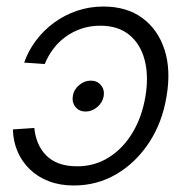

<svg xmlns="http://www.w3.org/2000/svg" viewBox="-20 -552 563 582"><path d="M239.7 -213.9Q220.2 -213.9 209 -227.5Q197.8 -241.2 200.7 -260.7Q203.6 -280.3 219.7 -293.9Q235.8 -307.6 255.4 -307.6Q274.4 -307.6 285.9 -293.9Q297.4 -280.3 294.4 -260.7Q291 -241.2 274.9 -227.5Q258.8 -213.9 239.7 -213.9ZM203.6 10.3Q161.6 10.3 127.9 -2.7Q94.2 -15.6 70.1 -39.1Q45.9 -62.5 33 -93.3Q20 -124 19 -159.7L84 -164.1Q86.4 -139.6 95.2 -118.4Q104 -97.2 119.9 -81.1Q135.7 -64.9 159.2 -56.4Q182.6 -47.9 213.9 -47.9Q267.1 -47.9 310.1 -75Q353 -102.1 381.8 -149.9Q410.6 -197.8 420.9 -260.3Q431.2 -322.8 418.2 -371.1Q405.3 -419.4 371.3 -446.8Q337.4 -474.1 284.2 -474.1Q253.4 -474.1 226.8 -465.1Q200.2 -456.1 178.5 -440.2Q156.7 -424.3 141.1 -403.3Q125.5 -382.3 115.7 -357.9L53.2 -362.3Q65.9 -398.4 89.1 -429.2Q112.3 -460 143.8 -483.2Q175.3 -506.3 213.4 -519.3Q251.5 -532.2 293.5 -532.2Q364.3 -532.2 411.6 -497.3Q459 -462.4 478.8 -401.1Q498.5 -339.8 484.9 -260.3Q472.2 -181.2 432.1 -120.1Q392.1 -59.1 333.3 -24.4Q274.4 10.3 203.6 10.3Z"/></svg>

Font: Inter 28pt Light
Style: Italic
Weight: 300
Italic angle: -9.3988°
Designer: Rasmus Andersson
Foundry: rsms
Version: Version 4.001;git-66647c0bb